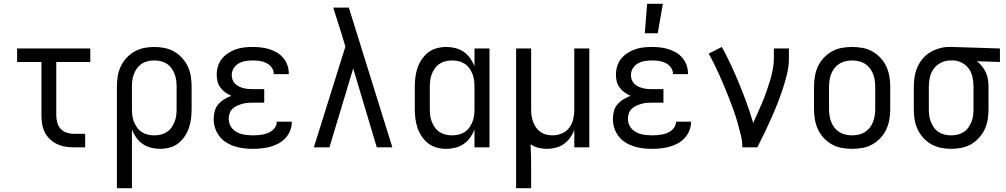

<svg xmlns="http://www.w3.org/2000/svg" viewBox="-20 -775 5290 1010"><path d="M428 0H366Q344 0 321.5 -4Q299 -8 278.5 -18Q258 -28 241.5 -44Q225 -60 215 -80.5Q205 -101 201.5 -123.5Q198 -146 198 -169V-449H70V-520H455V-449H276V-169Q276 -150 281 -131Q286 -112 298.5 -98Q311 -84 329.5 -77.5Q348 -71 366 -71H428Z M595 215V-318Q595 -345 599 -372Q603 -399 614.5 -424Q626 -449 644.5 -469.5Q663 -490 686.5 -503.5Q710 -517 737 -522.5Q764 -528 791 -528Q819 -528 846 -522.5Q873 -517 896.5 -503.5Q920 -490 938.5 -469.5Q957 -449 968.5 -424Q980 -399 984 -372Q988 -345 988 -318V-202Q988 -177 985 -152Q982 -127 974 -103Q966 -79 951.5 -57.5Q937 -36 917 -20.5Q897 -5 872 1.5Q847 8 822 8Q798 8 774.5 2Q751 -4 731 -17.5Q711 -31 697 -51Q683 -71 674 -93V215ZM792 -63Q809 -63 826 -67Q843 -71 857.5 -80.5Q872 -90 882 -104Q892 -118 898.5 -134.5Q905 -151 907 -168Q909 -185 909 -202V-318Q909 -335 907 -352Q905 -369 898.5 -385.5Q892 -402 882 -416Q872 -430 857.5 -439.5Q843 -449 826 -453Q809 -457 792 -457Q774 -457 757 -453Q740 -449 725.5 -439.5Q711 -430 701 -416Q691 -402 684.5 -385.5Q678 -369 676 -352Q674 -335 674 -318V-202Q674 -185 676 -168Q678 -151 684.5 -134.5Q691 -118 701 -104Q711 -90 725.5 -80.5Q740 -71 757 -67Q774 -63 792 -63Z M1310 8Q1285 8 1261 5Q1237 2 1213.5 -5.5Q1190 -13 1169.5 -26Q1149 -39 1134 -58.5Q1119 -78 1111.5 -101.5Q1104 -125 1104 -149Q1104 -170 1109.5 -190.5Q1115 -211 1128.5 -226.5Q1142 -242 1160 -253Q1178 -264 1197 -271Q1181 -278 1166 -288.5Q1151 -299 1140 -313.5Q1129 -328 1124.5 -345.5Q1120 -363 1120 -381Q1120 -404 1126.5 -426Q1133 -448 1147 -465.5Q1161 -483 1180 -495.5Q1199 -508 1220.5 -515.5Q1242 -523 1264.5 -525.5Q1287 -528 1310 -528Q1331 -528 1353 -525.5Q1375 -523 1396 -516.5Q1417 -510 1436 -499Q1455 -488 1469.5 -471Q1484 -454 1491.5 -433Q1499 -412 1499 -390V-385H1420V-387Q1420 -406 1408.5 -421Q1397 -436 1380.5 -444Q1364 -452 1346 -454.5Q1328 -457 1310 -457Q1291 -457 1272 -454Q1253 -451 1236 -441.5Q1219 -432 1209 -415.5Q1199 -399 1199 -380Q1199 -367 1203.5 -355Q1208 -343 1217 -334Q1226 -325 1238 -319.5Q1250 -314 1262 -311Q1274 -308 1287 -307Q1300 -306 1313 -306H1370V-235H1313Q1298 -235 1283.5 -234Q1269 -233 1255 -229Q1241 -225 1227.5 -219Q1214 -213 1203.5 -203Q1193 -193 1188 -179Q1183 -165 1183 -150Q1183 -136 1188 -122Q1193 -108 1203 -97.5Q1213 -87 1225.5 -80Q1238 -73 1252 -69.5Q1266 -66 1280.5 -64.5Q1295 -63 1310 -63Q1323 -63 1336.5 -64Q1350 -65 1363 -67.5Q1376 -70 1388.5 -75Q1401 -80 1412 -88.5Q1423 -97 1429.5 -109Q1436 -121 1436 -134V-135H1515V-132Q1515 -109 1506 -87Q1497 -65 1481 -48Q1465 -31 1444.5 -20Q1424 -9 1401.5 -3Q1379 3 1356 5.5Q1333 8 1310 8Z M1713 0H1631L1797 -530L1773 -609Q1763 -640 1753 -671.5Q1743 -703 1733 -735H1815L2044 0H1962L1838 -415Z M2328 8Q2303 8 2278 1.5Q2253 -5 2233 -20.5Q2213 -36 2198.5 -57.5Q2184 -79 2176 -103Q2168 -127 2165 -152Q2162 -177 2162 -202V-318Q2162 -343 2165 -368Q2168 -393 2176 -417Q2184 -441 2198.5 -462.5Q2213 -484 2233 -499.5Q2253 -515 2278 -521.5Q2303 -528 2328 -528Q2352 -528 2375.5 -522Q2399 -516 2419 -502.5Q2439 -489 2453 -469Q2467 -449 2476 -427V-520H2555V0H2476V-93Q2467 -71 2453 -51Q2439 -31 2419 -17.5Q2399 -4 2375.5 2Q2352 8 2328 8ZM2358 -63Q2376 -63 2393 -67Q2410 -71 2424.5 -80.5Q2439 -90 2449 -104Q2459 -118 2465.5 -134.5Q2472 -151 2474 -168Q2476 -185 2476 -202V-318Q2476 -335 2474 -352Q2472 -369 2465.5 -385.5Q2459 -402 2449 -416Q2439 -430 2424.5 -439.5Q2410 -449 2393 -453Q2376 -457 2359 -457Q2341 -457 2324 -453Q2307 -449 2292.5 -439.5Q2278 -430 2268 -416Q2258 -402 2251.5 -385.5Q2245 -369 2243 -352Q2241 -335 2241 -318V-202Q2241 -185 2243 -168Q2245 -151 2251.5 -134.5Q2258 -118 2268 -104Q2278 -90 2292.5 -80.5Q2307 -71 2324 -67Q2341 -63 2358 -63Z M2695 215V-520H2774V-202Q2774 -185 2776 -168.5Q2778 -152 2784 -135.5Q2790 -119 2799.5 -105Q2809 -91 2823 -81Q2837 -71 2853.5 -67Q2870 -63 2887 -63Q2912 -63 2935.5 -73Q2959 -83 2974 -102.5Q2989 -122 2995 -146.5Q3001 -171 3001 -196V-520H3080V0H3001V-92Q2993 -70 2979 -50.5Q2965 -31 2946 -17.5Q2927 -4 2903.5 2Q2880 8 2857 8Q2834 8 2812 2.5Q2790 -3 2771 -16Q2773 15 2773.5 46Q2774 77 2774 107V215Z M3410 8Q3385 8 3361 5Q3337 2 3313.5 -5.5Q3290 -13 3269.5 -26Q3249 -39 3234 -58.5Q3219 -78 3211.5 -101.5Q3204 -125 3204 -149Q3204 -170 3209.5 -190.5Q3215 -211 3228.5 -226.5Q3242 -242 3260 -253Q3278 -264 3297 -271Q3281 -278 3266 -288.5Q3251 -299 3240 -313.5Q3229 -328 3224.5 -345.5Q3220 -363 3220 -381Q3220 -404 3226.5 -426Q3233 -448 3247 -465.5Q3261 -483 3280 -495.5Q3299 -508 3320.5 -515.5Q3342 -523 3364.5 -525.5Q3387 -528 3410 -528Q3431 -528 3453 -525.5Q3475 -523 3496 -516.5Q3517 -510 3536 -499Q3555 -488 3569.5 -471Q3584 -454 3591.5 -433Q3599 -412 3599 -390V-385H3520V-387Q3520 -406 3508.5 -421Q3497 -436 3480.5 -444Q3464 -452 3446 -454.5Q3428 -457 3410 -457Q3391 -457 3372 -454Q3353 -451 3336 -441.5Q3319 -432 3309 -415.5Q3299 -399 3299 -380Q3299 -367 3303.5 -355Q3308 -343 3317 -334Q3326 -325 3338 -319.5Q3350 -314 3362 -311Q3374 -308 3387 -307Q3400 -306 3413 -306H3470V-235H3413Q3398 -235 3383.5 -234Q3369 -233 3355 -229Q3341 -225 3327.5 -219Q3314 -213 3303.5 -203Q3293 -193 3288 -179Q3283 -165 3283 -150Q3283 -136 3288 -122Q3293 -108 3303 -97.5Q3313 -87 3325.5 -80Q3338 -73 3352 -69.5Q3366 -66 3380.5 -64.5Q3395 -63 3410 -63Q3423 -63 3436.5 -64Q3450 -65 3463 -67.5Q3476 -70 3488.5 -75Q3501 -80 3512 -88.5Q3523 -97 3529.5 -109Q3536 -121 3536 -134V-135H3615V-132Q3615 -109 3606 -87Q3597 -65 3581 -48Q3565 -31 3544.5 -20Q3524 -9 3501.5 -3Q3479 3 3456 5.5Q3433 8 3410 8ZM3372 -600 3384 -755H3467L3440 -600Z M3885 0Q3885 -33 3877 -65Q3869 -97 3860 -129Q3851 -161 3840 -192Q3829 -223 3817 -253.5Q3805 -284 3792.5 -314.5Q3780 -345 3766.5 -375Q3753 -405 3738.5 -435Q3724 -465 3708 -493L3777 -528Q3803 -481 3826 -431.5Q3849 -382 3869.5 -332Q3890 -282 3908.5 -231Q3927 -180 3942 -128Q3954 -155 3966.5 -182.5Q3979 -210 3990.5 -237.5Q4002 -265 4012 -293.5Q4022 -322 4030.5 -350.5Q4039 -379 4045 -408.5Q4051 -438 4051 -468V-520H4130V-468Q4130 -426 4120 -385.5Q4110 -345 4097 -305.5Q4084 -266 4068.5 -227Q4053 -188 4036 -150Q4019 -112 4001 -74.5Q3983 -37 3964 0Z M4462 8Q4435 8 4407.5 3Q4380 -2 4356 -15.5Q4332 -29 4313 -49.5Q4294 -70 4282.5 -95Q4271 -120 4266.5 -147.5Q4262 -175 4262 -202V-318Q4262 -345 4266.5 -372.5Q4271 -400 4282.5 -425Q4294 -450 4313 -470.5Q4332 -491 4356 -504.5Q4380 -518 4407.5 -523Q4435 -528 4462 -528Q4490 -528 4517.5 -523Q4545 -518 4569 -504.5Q4593 -491 4612 -470.5Q4631 -450 4642.5 -425Q4654 -400 4658.5 -372.5Q4663 -345 4663 -318V-202Q4663 -175 4658.5 -147.5Q4654 -120 4642.5 -95Q4631 -70 4612 -49.5Q4593 -29 4569 -15.5Q4545 -2 4517.5 3Q4490 8 4462 8ZM4463 -63Q4480 -63 4497.5 -67Q4515 -71 4529.5 -80Q4544 -89 4555 -103Q4566 -117 4572.5 -133.5Q4579 -150 4581.5 -167.5Q4584 -185 4584 -202V-318Q4584 -335 4581.5 -352.5Q4579 -370 4572.5 -386.5Q4566 -403 4555 -417Q4544 -431 4529.5 -440Q4515 -449 4497.5 -453Q4480 -457 4463 -457Q4445 -457 4427.5 -453Q4410 -449 4395.5 -440Q4381 -431 4370 -417Q4359 -403 4352.5 -386.5Q4346 -370 4343.5 -352.5Q4341 -335 4341 -318V-202Q4341 -185 4343.5 -167.5Q4346 -150 4352.5 -133.5Q4359 -117 4370 -103Q4381 -89 4395.5 -80Q4410 -71 4427.5 -67Q4445 -63 4463 -63Z M4983 8Q4956 8 4929 2.5Q4902 -3 4878.5 -16.5Q4855 -30 4836.5 -50.5Q4818 -71 4806.5 -96Q4795 -121 4791 -148Q4787 -175 4787 -202V-318Q4787 -344 4791 -370Q4795 -396 4805.5 -420.5Q4816 -445 4833 -465.5Q4850 -486 4872.5 -499.5Q4895 -513 4920.5 -520.5Q4946 -528 4973 -528H4988L5240 -520V-449L5118 -453Q5134 -442 5146 -426.5Q5158 -411 5166 -393.5Q5174 -376 5177 -356.5Q5180 -337 5180 -318V-202Q5180 -175 5176 -148Q5172 -121 5160.5 -96Q5149 -71 5130.5 -50.5Q5112 -30 5088.5 -16.5Q5065 -3 5038 2.5Q5011 8 4983 8ZM4984 -63Q5001 -63 5018 -67Q5035 -71 5049.5 -80.5Q5064 -90 5074 -104Q5084 -118 5090.5 -134.5Q5097 -151 5099 -168Q5101 -185 5101 -202V-318Q5101 -342 5096.5 -366Q5092 -390 5078.5 -410.5Q5065 -431 5043.5 -443Q5022 -455 4998 -457H4979Q4954 -457 4930.5 -445.5Q4907 -434 4892 -413.5Q4877 -393 4871.5 -368Q4866 -343 4866 -318V-202Q4866 -185 4868 -168Q4870 -151 4876.5 -134.5Q4883 -118 4893 -104Q4903 -90 4917.5 -80.5Q4932 -71 4949 -67Q4966 -63 4984 -63Z"/></svg>

Font: Iosevka Pride
Style: Regular
Weight: 400
Monospace: yes
Designer: Belleve Invis
Foundry: Belleve Invis
Version: Version 30.3.1; ttfautohint (v1.8.4)